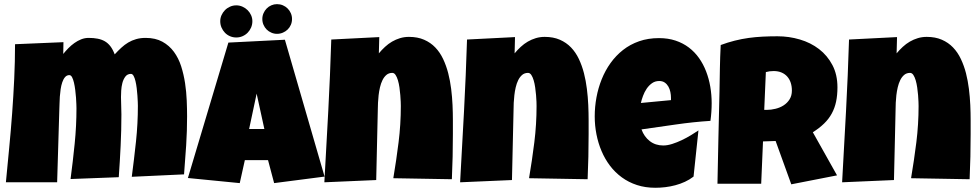

<svg xmlns="http://www.w3.org/2000/svg" viewBox="-20 -890 4702 922"><path d="M878.4 -331.1Q878.4 -261.2 874 -191.9Q869.6 -122.6 863.8 -52.7L612.8 -41Q624 -126 633.1 -211.2Q642.1 -296.4 642.1 -381.8Q642.1 -387.2 641.6 -400.6Q641.1 -414.1 639.9 -431.2Q638.7 -448.2 636.5 -466.6Q634.3 -484.9 630.6 -500.2Q627 -515.6 621.6 -525.4Q616.2 -535.2 608.9 -535.2Q591.8 -535.2 582 -522.2Q572.3 -509.3 567.6 -491.2Q563 -473.1 562 -454.3Q561 -435.5 561 -423.8Q561 -403.3 562 -382.8Q563 -362.3 563 -340.8Q563 -265.1 559.3 -189.9Q555.7 -114.7 550.3 -39.1L318.8 -30.3Q330.1 -115.2 338.6 -200Q347.2 -284.7 347.2 -370.1Q347.2 -375.5 346.7 -389.6Q346.2 -403.8 345 -421.4Q343.8 -439 341.3 -458Q338.9 -477.1 335.2 -492.9Q331.5 -508.8 326.2 -519Q320.8 -529.3 313 -529.3Q300.8 -529.3 292.5 -519.8Q284.2 -510.3 279.1 -495.1Q273.9 -480 271.2 -461.7Q268.6 -443.4 267.3 -425.8Q266.1 -408.2 265.9 -393.3Q265.6 -378.4 265.1 -371.1L254.4 -14.6H8.3Q16.1 -97.2 24.2 -180.2Q32.2 -263.2 38.3 -345.9Q44.4 -428.7 48.3 -511.7Q52.2 -594.7 52.2 -677.7L284.7 -687.5L283.7 -630.9Q294.4 -644.5 308.1 -658.4Q321.8 -672.4 337.2 -683.3Q352.5 -694.3 369.9 -701.2Q387.2 -708 405.8 -708Q429.7 -708 448.7 -704.3Q467.8 -700.7 483.2 -691.9Q498.5 -683.1 510.3 -667.7Q522 -652.3 530.8 -628.9Q546.4 -646 562.3 -660.6Q578.1 -675.3 595.7 -685.8Q613.3 -696.3 633.8 -702.1Q654.3 -708 679.2 -708Q726.6 -708 759.8 -689.7Q793 -671.4 815.2 -641.1Q837.4 -610.8 849.9 -571.8Q862.3 -532.7 868.7 -490.7Q875 -448.7 876.7 -407.2Q878.4 -365.7 878.4 -331.1Z M1538.6 -42 1296.4 -10.7 1267.1 -121.1H1155.8L1131.3 -10.7L882.3 -35.2L1076.7 -685.5L1348.1 -699.2ZM1249.5 -270.5 1212.4 -440.4 1176.3 -270.5ZM1382.3 -798.8Q1382.3 -783.7 1376.7 -770.8Q1371.1 -757.8 1361.3 -748.3Q1351.6 -738.8 1338.4 -733.2Q1325.2 -727.5 1310.1 -727.5Q1295.9 -727.5 1283 -733.2Q1270 -738.8 1260.5 -748.3Q1251 -757.8 1245.4 -770.8Q1239.7 -783.7 1239.7 -798.8Q1239.7 -813.5 1245.4 -826.4Q1251 -839.4 1260.5 -849.1Q1270 -858.9 1283 -864.5Q1295.9 -870.1 1310.1 -870.1Q1325.2 -870.1 1338.4 -864.5Q1351.6 -858.9 1361.3 -849.1Q1371.1 -839.4 1376.7 -826.4Q1382.3 -813.5 1382.3 -798.8ZM1191.9 -788.1Q1191.9 -772 1185.8 -757.8Q1179.7 -743.7 1169.2 -732.9Q1158.7 -722.2 1144.5 -716.1Q1130.4 -710 1114.7 -710Q1098.6 -710 1084.5 -716.1Q1070.3 -722.2 1060.1 -732.9Q1049.8 -743.7 1043.7 -757.8Q1037.6 -772 1037.6 -788.1Q1037.6 -803.2 1043.7 -816.9Q1049.8 -830.6 1060.1 -841.1Q1070.3 -851.6 1084.5 -857.9Q1098.6 -864.3 1114.7 -864.3Q1130.4 -864.3 1144.5 -857.9Q1158.7 -851.6 1169.2 -841.1Q1179.7 -830.6 1185.8 -816.9Q1191.9 -803.2 1191.9 -788.1Z M2154.8 -247.1Q2154.8 -191.9 2153.6 -137.9Q2152.3 -84 2149.9 -29.3L1868.7 -34.2Q1883.3 -120.6 1894 -206.8Q1904.8 -293 1904.8 -380.9Q1904.8 -387.2 1904.3 -401.4Q1903.8 -415.5 1902.3 -433.3Q1900.9 -451.2 1898.2 -470Q1895.5 -488.8 1890.9 -504.4Q1886.2 -520 1879.6 -530Q1873 -540 1863.8 -540Q1847.2 -540 1835.7 -530.3Q1824.2 -520.5 1816.7 -505.1Q1809.1 -489.7 1804.7 -470.7Q1800.3 -451.7 1798.1 -432.6Q1795.9 -413.6 1795.2 -396.7Q1794.4 -379.9 1794.4 -369.1Q1792 -282.7 1790.5 -197.5Q1789.1 -112.3 1786.6 -25.4L1537.6 -14.6Q1547.4 -187 1556.4 -357.4Q1565.4 -527.8 1570.8 -700.2L1801.3 -711.9L1799.3 -633.8Q1813 -650.4 1828.9 -665Q1844.7 -679.7 1862.8 -690.2Q1880.9 -700.7 1901.1 -706.8Q1921.4 -712.9 1943.8 -712.9Q1985.4 -712.9 2016.6 -699.2Q2047.9 -685.5 2070.3 -662.1Q2092.8 -638.7 2107.9 -606.7Q2123 -574.7 2132.3 -538.6Q2141.6 -502.4 2146.5 -463.1Q2151.4 -423.8 2153.1 -385.7Q2154.8 -347.7 2154.8 -312V-310.1Q2154.8 -310.1 2154.8 -310.1Q2154.8 -310.1 2154.8 -310.1Q2154.8 -310.1 2154.8 -310.1Q2154.8 -310.1 2154.8 -310.1Q2154.8 -310.1 2154.8 -310.1Q2154.8 -310.1 2154.8 -310.1V-309.1Q2154.8 -309.1 2154.8 -309.1Q2154.8 -309.1 2154.8 -309.1Q2154.8 -309.1 2154.8 -309.1Q2154.8 -309.1 2154.8 -309.1Q2154.8 -309.1 2154.8 -309.1Q2154.8 -309.1 2154.8 -309.1V-304.2Q2154.8 -304.2 2154.8 -304.2Q2154.8 -304.2 2154.8 -304.2Q2154.8 -304.2 2154.8 -304.2Q2154.8 -304.2 2154.8 -304.2Q2154.8 -304.2 2154.8 -304.2Q2154.8 -304.2 2154.8 -304.2Q2154.8 -304.2 2154.8 -304.2Q2154.8 -304.2 2154.8 -304.2Q2154.8 -304.2 2154.8 -304.2V-303.7Q2154.8 -303.7 2154.8 -303.7Q2154.8 -303.7 2154.8 -303.7Q2154.8 -303.7 2154.8 -303.7Q2154.8 -303.7 2154.8 -303.7Q2154.8 -303.7 2154.8 -303.7Q2154.8 -303.7 2154.8 -303.7V-296.9Q2154.8 -296.9 2154.8 -296.9Q2154.8 -296.9 2154.8 -296.9Q2154.8 -296.9 2154.8 -296.9Q2154.8 -296.9 2154.8 -296.9Q2154.8 -296.9 2154.8 -296.9Q2154.8 -296.9 2154.8 -296.9V-296.4Q2154.8 -296.4 2154.8 -296.4Q2154.8 -296.4 2154.8 -296.4Q2154.8 -296.4 2154.8 -296.4Q2154.8 -296.4 2154.8 -296.4Q2154.8 -296.4 2154.8 -296.4Q2154.8 -296.4 2154.8 -296.4V-293Q2154.8 -293 2154.8 -293Q2154.8 -293 2154.8 -293Q2154.8 -293 2154.8 -293Q2154.8 -293 2154.8 -293Q2154.8 -293 2154.8 -293Q2154.8 -293 2154.8 -293V-292.5Q2154.8 -292.5 2154.8 -292.5Q2154.8 -292.5 2154.8 -292.5Q2154.8 -292.5 2154.8 -292.5Q2154.8 -292.5 2154.8 -292.5Q2154.8 -292.5 2154.8 -292.5Q2154.8 -292.5 2154.8 -292.5V-288.6Q2154.8 -288.6 2154.8 -288.6Q2154.8 -288.6 2154.8 -288.6Q2154.8 -288.6 2154.8 -288.6Q2154.8 -288.6 2154.8 -288.6Q2154.8 -288.6 2154.8 -288.6Q2154.8 -288.6 2154.8 -288.6V-288.1Q2154.8 -288.1 2154.8 -288.1Q2154.8 -288.1 2154.8 -288.1Q2154.8 -288.1 2154.8 -288.1Q2154.8 -288.1 2154.8 -288.1Q2154.8 -288.1 2154.8 -288.1Q2154.8 -288.1 2154.8 -288.1V-287.6Q2154.8 -287.6 2154.8 -287.6Q2154.8 -287.6 2154.8 -287.6Q2154.8 -287.6 2154.8 -287.6V-284.7Q2154.8 -284.7 2154.8 -284.7Q2154.8 -284.7 2154.8 -284.7Q2154.8 -284.7 2154.8 -284.7Q2154.8 -284.7 2154.8 -284.7Q2154.8 -284.7 2154.8 -284.7Q2154.8 -284.7 2154.8 -284.7Q2154.8 -284.7 2154.8 -284.7Q2154.8 -284.7 2154.8 -284.7V-284.2Q2154.8 -284.2 2154.8 -284.2Q2154.8 -284.2 2154.8 -284.2Q2154.8 -284.2 2154.8 -284.2Q2154.8 -284.2 2154.8 -284.2Q2154.8 -284.2 2154.8 -284.2Q2154.8 -284.2 2154.8 -284.2V-283.7Q2154.8 -283.7 2154.8 -283.7Q2154.8 -283.7 2154.8 -283.7Z M2806.6 -247.1Q2806.6 -191.9 2805.4 -137.9Q2804.2 -84 2801.8 -29.3L2520.5 -34.2Q2535.2 -120.6 2545.9 -206.8Q2556.6 -293 2556.6 -380.9Q2556.6 -387.2 2556.2 -401.4Q2555.7 -415.5 2554.2 -433.3Q2552.7 -451.2 2550 -470Q2547.4 -488.8 2542.7 -504.4Q2538.1 -520 2531.5 -530Q2524.9 -540 2515.6 -540Q2499 -540 2487.5 -530.3Q2476.1 -520.5 2468.5 -505.1Q2460.9 -489.7 2456.5 -470.7Q2452.1 -451.7 2450 -432.6Q2447.8 -413.6 2447 -396.7Q2446.3 -379.9 2446.3 -369.1Q2443.8 -282.7 2442.4 -197.5Q2440.9 -112.3 2438.5 -25.4L2189.5 -14.6Q2199.2 -187 2208.3 -357.4Q2217.3 -527.8 2222.7 -700.2L2453.1 -711.9L2451.2 -633.8Q2464.8 -650.4 2480.7 -665Q2496.6 -679.7 2514.6 -690.2Q2532.7 -700.7 2553 -706.8Q2573.2 -712.9 2595.7 -712.9Q2637.2 -712.9 2668.5 -699.2Q2699.7 -685.5 2722.2 -662.1Q2744.6 -638.7 2759.8 -606.7Q2774.9 -574.7 2784.2 -538.6Q2793.5 -502.4 2798.3 -463.1Q2803.2 -423.8 2804.9 -385.7Q2806.6 -347.7 2806.6 -312V-310.1Q2806.6 -310.1 2806.6 -310.1Q2806.6 -310.1 2806.6 -310.1Q2806.6 -310.1 2806.6 -310.1Q2806.6 -310.1 2806.6 -310.1Q2806.6 -310.1 2806.6 -310.1Q2806.6 -310.1 2806.6 -310.1V-309.1Q2806.6 -309.1 2806.6 -309.1Q2806.6 -309.1 2806.6 -309.1Q2806.6 -309.1 2806.6 -309.1Q2806.6 -309.1 2806.6 -309.1Q2806.6 -309.1 2806.6 -309.1Q2806.6 -309.1 2806.6 -309.1V-304.2Q2806.6 -304.2 2806.6 -304.2Q2806.6 -304.2 2806.6 -304.2Q2806.6 -304.2 2806.6 -304.2Q2806.6 -304.2 2806.6 -304.2Q2806.6 -304.2 2806.6 -304.2Q2806.6 -304.2 2806.6 -304.2Q2806.6 -304.2 2806.6 -304.2Q2806.6 -304.2 2806.6 -304.2Q2806.6 -304.2 2806.6 -304.2V-303.7Q2806.6 -303.7 2806.6 -303.7Q2806.6 -303.7 2806.6 -303.7Q2806.6 -303.7 2806.6 -303.7Q2806.6 -303.7 2806.6 -303.7Q2806.6 -303.7 2806.6 -303.7Q2806.6 -303.7 2806.6 -303.7V-296.9Q2806.6 -296.9 2806.6 -296.9Q2806.6 -296.9 2806.6 -296.9Q2806.6 -296.9 2806.6 -296.9Q2806.6 -296.9 2806.6 -296.9Q2806.6 -296.9 2806.6 -296.9Q2806.6 -296.9 2806.6 -296.9V-296.4Q2806.6 -296.4 2806.6 -296.4Q2806.6 -296.4 2806.6 -296.4Q2806.6 -296.4 2806.6 -296.4Q2806.6 -296.4 2806.6 -296.4Q2806.6 -296.4 2806.6 -296.4Q2806.6 -296.4 2806.6 -296.4V-293Q2806.6 -293 2806.6 -293Q2806.6 -293 2806.6 -293Q2806.6 -293 2806.6 -293Q2806.6 -293 2806.6 -293Q2806.6 -293 2806.6 -293Q2806.6 -293 2806.6 -293V-292.5Q2806.6 -292.5 2806.6 -292.5Q2806.6 -292.5 2806.6 -292.5Q2806.6 -292.5 2806.6 -292.5Q2806.6 -292.5 2806.6 -292.5Q2806.6 -292.5 2806.6 -292.5Q2806.6 -292.5 2806.6 -292.5V-288.6Q2806.6 -288.6 2806.6 -288.6Q2806.6 -288.6 2806.6 -288.6Q2806.6 -288.6 2806.6 -288.6Q2806.6 -288.6 2806.6 -288.6Q2806.6 -288.6 2806.6 -288.6Q2806.6 -288.6 2806.6 -288.6V-288.1Q2806.6 -288.1 2806.6 -288.1Q2806.6 -288.1 2806.6 -288.1Q2806.6 -288.1 2806.6 -288.1Q2806.6 -288.1 2806.6 -288.1Q2806.6 -288.1 2806.6 -288.1Q2806.6 -288.1 2806.6 -288.1V-287.6Q2806.6 -287.6 2806.6 -287.6Q2806.6 -287.6 2806.6 -287.6Q2806.6 -287.6 2806.6 -287.6V-284.7Q2806.6 -284.7 2806.6 -284.7Q2806.6 -284.7 2806.6 -284.7Q2806.6 -284.7 2806.6 -284.7Q2806.6 -284.7 2806.6 -284.7Q2806.6 -284.7 2806.6 -284.7Q2806.6 -284.7 2806.6 -284.7Q2806.6 -284.7 2806.6 -284.7Q2806.6 -284.7 2806.6 -284.7V-284.2Q2806.6 -284.2 2806.6 -284.2Q2806.6 -284.2 2806.6 -284.2Q2806.6 -284.2 2806.6 -284.2Q2806.6 -284.2 2806.6 -284.2Q2806.6 -284.2 2806.6 -284.2Q2806.6 -284.2 2806.6 -284.2V-283.7Q2806.6 -283.7 2806.6 -283.7Q2806.6 -283.7 2806.6 -283.7Z M3397.5 -394.5Q3397.5 -352.1 3391.6 -309.6Q3308.1 -304.2 3225.6 -292.2Q3143.1 -280.3 3060.5 -268.6Q3073.2 -233.4 3100.3 -212.4Q3127.4 -191.4 3165 -191.4Q3184.6 -191.4 3207.8 -198.7Q3231 -206.1 3253.9 -217Q3276.9 -228 3297.9 -240.7Q3318.8 -253.4 3334 -263.7L3310.5 -42Q3291.5 -27.3 3269.3 -17.1Q3247.1 -6.8 3223.1 -0.5Q3199.2 5.9 3174.8 8.8Q3150.4 11.7 3127 11.7Q3078.6 11.7 3038.6 -1.5Q2998.5 -14.6 2966.1 -38.3Q2933.6 -62 2909.2 -94.2Q2884.8 -126.5 2868.7 -164.6Q2852.5 -202.6 2844.2 -245.1Q2835.9 -287.6 2835.9 -331.1Q2835.9 -376.5 2844.2 -421.9Q2852.5 -467.3 2869.4 -509.3Q2886.2 -551.3 2911.9 -587.2Q2937.5 -623 2971.7 -649.9Q3005.9 -676.8 3049.1 -691.9Q3092.3 -707 3144.5 -707Q3188 -707 3223.9 -695.1Q3259.8 -683.1 3287.8 -661.9Q3315.9 -640.6 3336.7 -611.3Q3357.4 -582 3370.8 -547.1Q3384.3 -512.2 3390.9 -473.4Q3397.5 -434.6 3397.5 -394.5ZM3202.1 -419.9Q3202.1 -433.6 3199.2 -448Q3196.3 -462.4 3189.7 -474.1Q3183.1 -485.8 3172.4 -493.4Q3161.6 -501 3145.5 -501Q3126 -501 3111.1 -490.5Q3096.2 -480 3085.4 -464.1Q3074.7 -448.2 3067.9 -429.7Q3061 -411.1 3057.6 -395.5L3202.1 -409.2Z M4001.5 -470.7Q4001.5 -432.6 3994.9 -401.6Q3988.3 -370.6 3974.1 -344.7Q3960 -318.8 3937.5 -296.9Q3915 -274.9 3883.3 -254.9L3999.5 -47.9L3779.8 -4.9L3704.6 -212.9L3644 -210.9L3635.3 -7.8H3425.3Q3427.7 -119.1 3429.9 -229.5Q3432.1 -339.8 3435.1 -451.2Q3436 -507.3 3437 -562.5Q3438 -617.7 3440.9 -673.8Q3475.1 -686.5 3508.3 -694.8Q3541.5 -703.1 3575 -707.8Q3608.4 -712.4 3642.8 -714.1Q3677.2 -715.8 3713.4 -715.8Q3769 -715.8 3821 -700.4Q3873 -685.1 3913.1 -654.3Q3953.1 -623.5 3977.3 -577.6Q4001.5 -531.7 4001.5 -470.7ZM3782.7 -455.1Q3782.7 -475.6 3777.1 -492.7Q3771.5 -509.8 3760.5 -522.2Q3749.5 -534.7 3733.2 -541.7Q3716.8 -548.8 3694.8 -548.8Q3685.1 -548.8 3675.8 -547.6Q3666.5 -546.4 3657.7 -543.9L3649.9 -362.3H3661.6Q3682.6 -362.3 3704.3 -367.7Q3726.1 -373 3743.4 -384.3Q3760.7 -395.5 3771.7 -413.1Q3782.7 -430.7 3782.7 -455.1Z M4641.1 -247.1Q4641.1 -191.9 4639.9 -137.9Q4638.7 -84 4636.2 -29.3L4355 -34.2Q4369.6 -120.6 4380.4 -206.8Q4391.1 -293 4391.1 -380.9Q4391.1 -387.2 4390.6 -401.4Q4390.1 -415.5 4388.7 -433.3Q4387.2 -451.2 4384.5 -470Q4381.8 -488.8 4377.2 -504.4Q4372.6 -520 4366 -530Q4359.4 -540 4350.1 -540Q4333.5 -540 4322 -530.3Q4310.5 -520.5 4303 -505.1Q4295.4 -489.7 4291 -470.7Q4286.6 -451.7 4284.4 -432.6Q4282.2 -413.6 4281.5 -396.7Q4280.8 -379.9 4280.8 -369.1Q4278.3 -282.7 4276.9 -197.5Q4275.4 -112.3 4272.9 -25.4L4023.9 -14.6Q4033.7 -187 4042.7 -357.4Q4051.8 -527.8 4057.1 -700.2L4287.6 -711.9L4285.6 -633.8Q4299.3 -650.4 4315.2 -665Q4331.1 -679.7 4349.1 -690.2Q4367.2 -700.7 4387.5 -706.8Q4407.7 -712.9 4430.2 -712.9Q4471.7 -712.9 4502.9 -699.2Q4534.2 -685.5 4556.6 -662.1Q4579.1 -638.7 4594.2 -606.7Q4609.4 -574.7 4618.7 -538.6Q4627.9 -502.4 4632.8 -463.1Q4637.7 -423.8 4639.4 -385.7Q4641.1 -347.7 4641.1 -312V-310.1Q4641.1 -310.1 4641.1 -310.1Q4641.1 -310.1 4641.1 -310.1Q4641.1 -310.1 4641.1 -310.1Q4641.1 -310.1 4641.1 -310.1Q4641.1 -310.1 4641.1 -310.1Q4641.1 -310.1 4641.1 -310.1V-309.1Q4641.1 -309.1 4641.1 -309.1Q4641.1 -309.1 4641.1 -309.1Q4641.1 -309.1 4641.1 -309.1Q4641.1 -309.1 4641.1 -309.1Q4641.1 -309.1 4641.1 -309.1Q4641.1 -309.1 4641.1 -309.1V-304.2Q4641.1 -304.2 4641.1 -304.2Q4641.1 -304.2 4641.1 -304.2Q4641.1 -304.2 4641.1 -304.2Q4641.1 -304.2 4641.1 -304.2Q4641.1 -304.2 4641.1 -304.2Q4641.1 -304.2 4641.1 -304.2Q4641.1 -304.2 4641.1 -304.2Q4641.1 -304.2 4641.1 -304.2Q4641.1 -304.2 4641.1 -304.2V-303.7Q4641.1 -303.7 4641.1 -303.7Q4641.1 -303.7 4641.1 -303.7Q4641.1 -303.7 4641.1 -303.7Q4641.1 -303.7 4641.1 -303.7Q4641.1 -303.7 4641.1 -303.7Q4641.1 -303.7 4641.1 -303.7V-296.9Q4641.1 -296.9 4641.1 -296.9Q4641.1 -296.9 4641.1 -296.9Q4641.1 -296.9 4641.1 -296.9Q4641.1 -296.9 4641.1 -296.9Q4641.1 -296.9 4641.1 -296.9Q4641.1 -296.9 4641.1 -296.9V-296.4Q4641.1 -296.4 4641.1 -296.4Q4641.1 -296.4 4641.1 -296.4Q4641.1 -296.4 4641.1 -296.4Q4641.1 -296.4 4641.1 -296.4Q4641.1 -296.4 4641.1 -296.4Q4641.1 -296.4 4641.1 -296.4V-293Q4641.1 -293 4641.1 -293Q4641.1 -293 4641.1 -293Q4641.1 -293 4641.1 -293Q4641.1 -293 4641.1 -293Q4641.1 -293 4641.1 -293Q4641.1 -293 4641.1 -293V-292.5Q4641.1 -292.5 4641.1 -292.5Q4641.1 -292.5 4641.1 -292.5Q4641.1 -292.5 4641.1 -292.5Q4641.1 -292.5 4641.1 -292.5Q4641.1 -292.5 4641.1 -292.5Q4641.1 -292.5 4641.1 -292.5V-288.6Q4641.1 -288.6 4641.1 -288.6Q4641.1 -288.6 4641.1 -288.6Q4641.1 -288.6 4641.1 -288.6Q4641.1 -288.6 4641.1 -288.6Q4641.1 -288.6 4641.1 -288.6Q4641.1 -288.6 4641.1 -288.6V-288.1Q4641.1 -288.1 4641.1 -288.1Q4641.1 -288.1 4641.1 -288.1Q4641.1 -288.1 4641.1 -288.1Q4641.1 -288.1 4641.1 -288.1Q4641.1 -288.1 4641.1 -288.1Q4641.1 -288.1 4641.1 -288.1V-287.6Q4641.1 -287.6 4641.1 -287.6Q4641.1 -287.6 4641.1 -287.6Q4641.1 -287.6 4641.1 -287.6V-284.7Q4641.1 -284.7 4641.1 -284.7Q4641.1 -284.7 4641.1 -284.7Q4641.1 -284.7 4641.1 -284.7Q4641.1 -284.7 4641.1 -284.7Q4641.1 -284.7 4641.1 -284.7Q4641.1 -284.7 4641.1 -284.7Q4641.1 -284.7 4641.1 -284.7Q4641.1 -284.7 4641.1 -284.7V-284.2Q4641.1 -284.2 4641.1 -284.2Q4641.1 -284.2 4641.1 -284.2Q4641.1 -284.2 4641.1 -284.2Q4641.1 -284.2 4641.1 -284.2Q4641.1 -284.2 4641.1 -284.2Q4641.1 -284.2 4641.1 -284.2V-283.7Q4641.1 -283.7 4641.1 -283.7Q4641.1 -283.7 4641.1 -283.7Z"/></svg>

Font: Luckiest Guy
Style: Regular
Weight: 400
Designer: Astigmatic (AOETI)
Foundry: Astigmatic (AOETI)
Version: Version 1.000